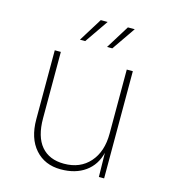

<svg xmlns="http://www.w3.org/2000/svg" viewBox="-110 -816 820 917"><g transform="rotate(15 300.0 -357.0)"><path d="M274 12Q195 12 147.5 -41.5Q100 -95 100 -189V-530H130V-202Q130 -111 169.5 -64.5Q209 -18 282 -18Q362 -18 409 -71Q456 -124 456 -213V-530H486V0H460L458 -119Q443 -57 395 -22.5Q347 12 274 12ZM203 -610 275 -726H309L229 -610ZM337 -610 409 -726H443L363 -610Z"/></g></svg>

Font: Geist Mono Thin
Style: Regular
Weight: 100
Monospace: yes
Designer: Basement.studio, Andrés Briganti, Mateo Zaragoza
Foundry: Basement.studio, Vercel, Andrés Briganti, Guido Ferreyra, Mateo Zaragoza
Version: Version 1.500; ttfautohint (v1.8.4.7-5d5b)